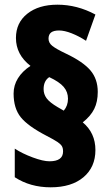

<svg xmlns="http://www.w3.org/2000/svg" viewBox="-20 -781 477 819"><path d="M110 -500Q48 -548 48 -619Q48 -684 96.5 -722.5Q145 -761 225 -761Q309 -761 387 -719L347 -607Q316 -627 285.5 -639Q255 -651 232 -651Q209 -651 198 -642.5Q187 -634 187 -616Q187 -598 203.5 -585Q220 -572 260 -553Q334 -518 365.5 -481Q397 -444 397 -389Q397 -347 382 -316.5Q367 -286 333 -259Q387 -214 387 -141Q387 -68 336 -25Q285 18 196 18Q109 18 43 -25V-147Q75 -126 119.5 -109.5Q164 -93 191 -93Q249 -93 249 -135Q249 -149 244 -157.5Q239 -166 225 -175.5Q211 -185 178 -202Q99 -243 68.5 -281Q38 -319 38 -382Q38 -417 56.5 -447Q75 -477 110 -500ZM226 -324 252 -309Q270 -330 270 -360Q270 -389 251.5 -410.5Q233 -432 190 -452Q166 -436 166 -401Q166 -379 179 -361.5Q192 -344 226 -324Z"/></svg>

Font: Noto Sans UI CondBlack
Style: Regular
Weight: 900
Width: 3
Designer: Monotype Design Team
Foundry: Monotype Imaging Inc.
Version: Version 1.001